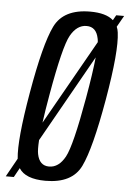

<svg xmlns="http://www.w3.org/2000/svg" viewBox="-91 -718 513 761"><g transform="rotate(5 166.0 -338.0)"><path d="M-39.5 0 1.5 -73.5Q-6.5 -147.5 26.5 -337.5Q60.5 -534.5 96 -607Q131.5 -679.5 237.5 -679.5Q300.5 -679.5 329.5 -653.5L341 -674H372.5L347 -629Q351.5 -619 353 -606.5Q363 -533.5 329 -337.5Q294.5 -140 259.5 -68Q224.5 4 118.5 4Q38.5 4 13 -37L-7.5 0ZM128 -53.5Q166.5 -53.5 191.5 -99Q216.5 -144.5 250.5 -337.5Q268.5 -439.5 274.5 -500.5L79.5 -154.5Q77 -116 80.5 -99Q89.5 -53.5 128 -53.5ZM87 -224.5 277.5 -561.5Q277 -570.5 275.5 -576.5Q266.5 -621.5 228 -621.5Q189.5 -621.5 164.2 -576.5Q139 -531.5 105 -337.5Q93.5 -272.5 87 -224.5Z"/></g></svg>

Font: Anybody Condensed Regular
Style: Italic
Weight: 400
Width: 3
Italic angle: -10°
Designer: Tyler Finck
Foundry: Etcetera Type Company
Version: Version 1.010; ttfautohint (v1.8.3) -l 8 -r 50 -G 200 -x 14 